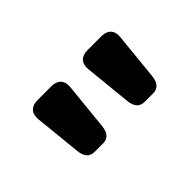

<svg xmlns="http://www.w3.org/2000/svg" viewBox="-36 -956 561 561"><g transform="rotate(-45 244.0 -675.5)"><path d="M321.5 -787.5H378.7Q398.2 -787.5 408.2 -776.9Q418.1 -766.2 416.3 -747L401.5 -600.1Q397.7 -562.5 367.3 -562.5H332.9Q302.5 -562.5 298.7 -600.1L283.9 -747Q282.1 -766.2 292 -776.9Q302 -787.5 321.5 -787.5ZM114.8 -787.5H172.1Q191.6 -787.5 201.5 -776.9Q211.4 -766.2 209.7 -747L194.8 -600.1Q191 -562.5 160.6 -562.5H126.3Q95.9 -562.5 92.1 -600.1L77.2 -747Q75.5 -766.2 85.4 -776.9Q95.3 -787.5 114.8 -787.5Z"/></g></svg>

Font: Gyrochrome
Style: Regular
Weight: 400
Designer: David Moles
Foundry: David Moles
Version: Version 1.005;Glyphs 3.2.3 (3260)